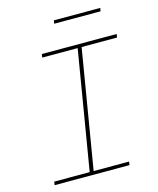

<svg xmlns="http://www.w3.org/2000/svg" viewBox="-125 -944 850 1031"><g transform="rotate(-15 300.0 -428.0)"><path d="M49 0 52 -19H249L359 -679H162L165 -698H581L578 -679H381L271 -19H468L465 0ZM274 -856H532L529 -838H271Z"/></g></svg>

Font: IBM Plex Mono Thin
Style: Italic
Weight: 100
Italic angle: -9°
Monospace: yes
Designer: Mike Abbink, Paul van der Laan, Pieter van Rosmalen
Foundry: Bold Monday
Version: Version 2.3